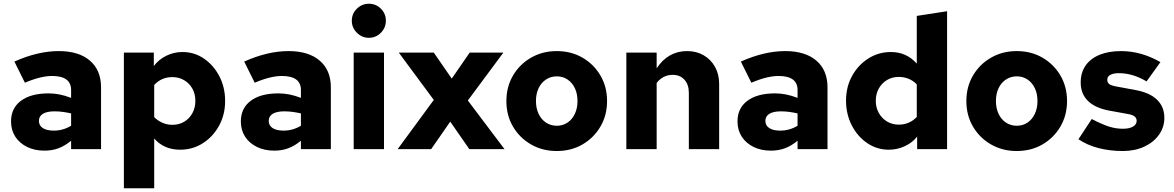

<svg xmlns="http://www.w3.org/2000/svg" viewBox="-20 -797 6273 1026"><path d="M217 8Q165 8 124.5 -12Q84 -32 61.5 -67Q39 -102 39 -148Q39 -219 92 -258.5Q145 -298 240 -298Q268 -298 297 -292.5Q326 -287 360 -274V-316Q360 -391 258 -391Q229 -391 193.5 -382.5Q158 -374 113 -355L57 -468Q182 -524 294 -524Q401 -524 460.5 -473Q520 -422 520 -330V0H360V-45Q326 -17 292 -4.5Q258 8 217 8ZM188 -151Q188 -126 209 -112.5Q230 -99 267 -99Q317 -99 360 -125V-191Q338 -196 316 -199Q294 -202 271 -202Q231 -202 209.5 -189Q188 -176 188 -151Z M642 209V-516H802V-444Q828 -479 868.5 -499Q909 -519 955 -519Q1019 -519 1070.5 -483.5Q1122 -448 1152.5 -389Q1183 -330 1183 -257Q1183 -185 1151 -126Q1119 -67 1064.5 -32Q1010 3 943 3Q856 3 804 -57V209ZM901 -130Q937 -130 964.5 -146.5Q992 -163 1008 -192Q1024 -221 1024 -258Q1024 -295 1008 -323.5Q992 -352 964 -368.5Q936 -385 901 -385Q843 -385 804 -343V-171Q823 -152 848 -141Q873 -130 901 -130Z M1445 8Q1393 8 1352.5 -12Q1312 -32 1289.5 -67Q1267 -102 1267 -148Q1267 -219 1320 -258.5Q1373 -298 1468 -298Q1496 -298 1525 -292.5Q1554 -287 1588 -274V-316Q1588 -391 1486 -391Q1457 -391 1421.5 -382.5Q1386 -374 1341 -355L1285 -468Q1410 -524 1522 -524Q1629 -524 1688.5 -473Q1748 -422 1748 -330V0H1588V-45Q1554 -17 1520 -4.5Q1486 8 1445 8ZM1416 -151Q1416 -126 1437 -112.5Q1458 -99 1495 -99Q1545 -99 1588 -125V-191Q1566 -196 1544 -199Q1522 -202 1499 -202Q1459 -202 1437.5 -189Q1416 -176 1416 -151Z M1870 0V-516H2032V0ZM1951 -595Q1914 -595 1887 -622.1Q1860 -649.2 1860 -686Q1860 -724 1887 -750.5Q1914 -777 1951.5 -777Q1989 -777 2015.5 -750.5Q2042 -724 2042 -686.5Q2042 -649 2015.4 -622Q1988.8 -595 1951 -595Z M2105 0 2298 -263 2111 -516H2298L2394 -377L2490 -516H2670L2480 -260L2676 0H2488L2386 -147L2284 0Z M2954.9 10Q2879 10 2818 -25Q2757 -60 2721.5 -120.3Q2686 -180.6 2686 -256.8Q2686 -333 2721.5 -393.5Q2757 -454 2818.1 -489Q2879.2 -524 2955 -524Q3032 -524 3092.5 -489Q3153 -454 3188.5 -393.7Q3224 -333.4 3224 -257.2Q3224 -181 3188.5 -120.5Q3153 -60 3092.4 -25Q3031.9 10 2954.9 10ZM2955.5 -125Q2987.9 -125 3013 -142Q3038 -159 3052 -189Q3066 -219 3066 -257.1Q3066 -296 3052 -325.5Q3038 -355 3013 -372Q2987.9 -389 2955.5 -389Q2923 -389 2897.5 -372Q2872 -355 2858 -325.5Q2844 -296 2844 -257.1Q2844 -219 2858 -189Q2872 -159 2897.5 -142Q2923 -125 2955.5 -125Z M3327 0V-516H3489V-432Q3550 -524 3652 -524Q3702 -524 3740.5 -501.5Q3779 -479 3801 -439.5Q3823 -400 3823 -348V0H3661V-301Q3661 -345 3637.5 -371Q3614 -397 3575 -397Q3523 -397 3489 -354V0Z M4099 8Q4047 8 4006.5 -12Q3966 -32 3943.5 -67Q3921 -102 3921 -148Q3921 -219 3974 -258.5Q4027 -298 4122 -298Q4150 -298 4179 -292.5Q4208 -287 4242 -274V-316Q4242 -391 4140 -391Q4111 -391 4075.5 -382.5Q4040 -374 3995 -355L3939 -468Q4064 -524 4176 -524Q4283 -524 4342.5 -473Q4402 -422 4402 -330V0H4242V-45Q4208 -17 4174 -4.5Q4140 8 4099 8ZM4070 -151Q4070 -126 4091 -112.5Q4112 -99 4149 -99Q4199 -99 4242 -125V-191Q4220 -196 4198 -199Q4176 -202 4153 -202Q4113 -202 4091.5 -189Q4070 -176 4070 -151Z M4729 3Q4666 3 4614.1 -32.4Q4562.1 -67.7 4531.6 -127.4Q4501 -187 4501 -259.2Q4501 -332.4 4533 -390.7Q4565 -449 4619.5 -484Q4674 -519 4741 -519Q4824.5 -519 4879 -457V-712L5041 -737V0H4881V-67Q4856 -35 4815.5 -16Q4775 3 4729 3ZM4783 -131Q4811.8 -131 4835.9 -141.5Q4860 -152 4879 -172V-346Q4860 -366 4835.3 -376Q4810.7 -386 4783 -386Q4747.8 -386 4720.1 -369.5Q4692.4 -353.1 4676.2 -324.2Q4660 -295.4 4660 -258.4Q4660 -222 4676.2 -193.1Q4692.4 -164.3 4720.1 -147.6Q4747.8 -131 4783 -131Z M5412.9 10Q5337 10 5276 -25Q5215 -60 5179.5 -120.3Q5144 -180.6 5144 -256.8Q5144 -333 5179.5 -393.5Q5215 -454 5276.1 -489Q5337.2 -524 5413 -524Q5490 -524 5550.5 -489Q5611 -454 5646.5 -393.7Q5682 -333.4 5682 -257.2Q5682 -181 5646.5 -120.5Q5611 -60 5550.4 -25Q5489.9 10 5412.9 10ZM5413.5 -125Q5445.9 -125 5471 -142Q5496 -159 5510 -189Q5524 -219 5524 -257.1Q5524 -296 5510 -325.5Q5496 -355 5471 -372Q5445.9 -389 5413.5 -389Q5381 -389 5355.5 -372Q5330 -355 5316 -325.5Q5302 -296 5302 -257.1Q5302 -219 5316 -189Q5330 -159 5355.5 -142Q5381 -125 5413.5 -125Z M5980 10Q5910 10 5849 -6Q5788 -22 5743 -53L5814 -161Q5870 -132 5906.5 -120.5Q5943 -109 5980 -109Q6015 -109 6034.5 -120.5Q6054 -132 6054 -151Q6054 -166 6042.5 -175Q6031 -184 6006 -188L5907 -206Q5832 -220 5793.5 -258Q5755 -296 5755 -356Q5755 -409 5781 -446.5Q5807 -484 5855.5 -504Q5904 -524 5971 -524Q6025 -524 6078 -509Q6131 -494 6181 -465L6107 -362Q6068 -385 6031.5 -395.5Q5995 -406 5959 -406Q5930 -406 5913.5 -397Q5897 -388 5897 -371Q5897 -355 5908.5 -347Q5920 -339 5950 -334L6047 -316Q6124 -302 6163 -264Q6202 -226 6202 -167Q6202 -117 6173 -76.5Q6144 -36 6094 -13Q6044 10 5980 10Z"/></svg>

Font: Red Hat Text VF
Style: Regular
Weight: 400
Designer: Pentagram, MCKL
Foundry: Pentagram, MCKL
Version: Version 1.023